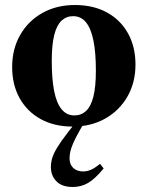

<svg xmlns="http://www.w3.org/2000/svg" viewBox="-20 -492 589 766"><path d="M276.5 -31.5Q304 -31.5 323.2 -49.2Q342.5 -67 352.5 -106.2Q362.5 -145.5 362.5 -210.5Q362.5 -282 352.8 -330.2Q343 -378.5 323 -403Q303 -427.5 272 -427.5Q245 -427.5 225.8 -409.8Q206.5 -392 196.5 -352.8Q186.5 -313.5 186.5 -248.5Q186.5 -177.5 196 -129Q205.5 -80.5 225.8 -56Q246 -31.5 276.5 -31.5ZM270 13Q196.5 13 142.2 -17Q88 -47 58.2 -100.5Q28.5 -154 28.5 -224.5Q28.5 -297 60.8 -353Q93 -409 149.5 -440.5Q206 -472 278.5 -472Q353 -472 407.2 -442Q461.5 -412 491 -358.5Q520.5 -305 520.5 -234.5Q520.5 -162 488 -106Q455.5 -50 399 -18.5Q342.5 13 270 13ZM298 28.5Q281 58.5 272.2 78.8Q263.5 99 260.5 113.2Q257.5 127.5 257.5 140Q257.5 164 272.2 178Q287 192 312.5 192Q327 192 342.5 185.5Q358 179 379 161.5L393.5 180Q359 222 331.2 238Q303.5 254 270.5 254Q227 254 205 231.2Q183 208.5 183 174.5Q183 157 188.2 139Q193.5 121 208.2 96.5Q223 72 251 36L299 -26H329Z"/></svg>

Font: Newsreader 36pt
Style: Bold
Weight: 700
Designer: Hugues Gentile
Foundry: Production Type
Version: Version 1.003